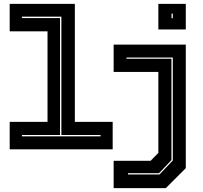

<svg xmlns="http://www.w3.org/2000/svg" viewBox="-20 -770 1048 990"><path d="M30 0V-141.5H225V-608.5H30V-750H366V-141.5H561V0ZM93 -67H498.5V-74H296.5V-684H93V-677H289.5V-74H93ZM796.5 -618V-750H938V-618ZM864.5 -676H871V-700H864.5ZM566 200V59H756.5L796.5 18.5V-399H566V-540H938V97L835 200ZM640 129.5H802.5L871 57.5V-473.5H632V-467H864V55.5L800 123H640Z"/></svg>

Font: Tourney Expanded ExtraBold
Style: Regular
Weight: 800
Width: 7
Designer: Tyler Finck
Foundry: Etcetera Type Co
Version: Version 1.010; ttfautohint (v1.8.3)